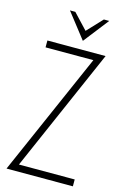

<svg xmlns="http://www.w3.org/2000/svg" viewBox="-132 -941 649 1001"><g transform="rotate(15 192.5 -441.0)"><path d="M145 -882 222 -800 299 -882H328L222 -746L116 -882ZM43 -663V-700H357L67 -37H368V0H10L301 -663Z"/></g></svg>

Font: Bubbler One
Style: Regular
Weight: 400
Designer: Brenda Gallo (gbrenda1987@gmail.com)
Foundry: Brenda Gallo
Version: Version 1.003